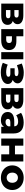

<svg xmlns="http://www.w3.org/2000/svg" viewBox="2027 -2618 601 4696"><g transform="rotate(90 2328.0 -270.5)"><path d="M69 -540.3H352.4Q456.2 -540.3 514.1 -503.7Q572 -467.1 572 -400Q572 -334.9 518.2 -296.7Q464.4 -258.6 373.9 -258.6L390 -297Q487.8 -297 538.1 -260.7Q588.4 -224.3 588.4 -154.7Q588.4 -81.4 532.1 -40.7Q475.8 0 365.8 0H69ZM427.2 -169.4Q427.2 -197.4 409 -210.7Q390.8 -224 352.9 -224H226.6V-115.1H350.7Q427.2 -115.1 427.2 -169.4ZM410.3 -374Q410.3 -400.1 392.4 -412.7Q374.4 -425.2 336.9 -425.2H226.6V-320.8H336.9Q373.4 -320.8 391.9 -334.1Q410.3 -347.3 410.3 -374Z M693 0V-540.3H866.9V-370.4L991 -370Q1096.4 -369.6 1150.7 -322.9Q1205 -276.3 1205 -190Q1205 -99.7 1143.2 -49.4Q1081.4 0.9 967.9 0.4ZM1033 -192.7Q1033 -227.9 1012.2 -244.3Q991.4 -260.7 951.1 -261.1L866.9 -261.6V-121.3L951.1 -120.9Q990.6 -120.4 1011.8 -138.7Q1033 -157 1033 -192.7ZM1256.2 -540.3H1430.1V0H1256.2Z M1516 -38.3 1561.9 -158.4Q1604.3 -138.8 1652.2 -129.3Q1700.1 -119.9 1751.3 -119.9Q1784.2 -119.9 1808.4 -126.3Q1832.6 -132.8 1845.4 -145.2Q1858.2 -157.7 1858.2 -175.6Q1858.2 -199.6 1839.6 -211.2Q1821 -222.8 1783.8 -222.8H1650.3V-327.4H1768.6Q1805.1 -327.4 1824.2 -338.9Q1843.2 -350.3 1843.2 -373Q1843.2 -395.7 1819 -408.3Q1794.8 -421 1746.9 -421Q1707 -421 1663.8 -411.6Q1620.7 -402.1 1575 -384.3L1533.8 -501.6Q1645.7 -548.7 1748.2 -550.6Q1825.3 -552 1886.8 -534.3Q1948.3 -516.6 1983.9 -481.7Q2019.6 -446.9 2019.6 -397.9Q2019.6 -359.3 1995.5 -327.9Q1971.4 -296.6 1930.2 -278.4Q1888.9 -260.3 1838.4 -260.3L1843 -293.7Q1931.4 -293.7 1983 -258.1Q2034.6 -222.6 2034.6 -161.6Q2034.6 -109 1998.1 -69.8Q1961.7 -30.7 1898.8 -9.9Q1835.9 10.8 1757.8 10.8Q1694 10.8 1631.6 -1.4Q1569.2 -13.7 1516 -38.3Z M2136 -540.3H2419.4Q2523.2 -540.3 2581.1 -503.7Q2639 -467.1 2639 -400Q2639 -334.9 2585.2 -296.7Q2531.4 -258.6 2440.9 -258.6L2457 -297Q2554.8 -297 2605.1 -260.7Q2655.4 -224.3 2655.4 -154.7Q2655.4 -81.4 2599.1 -40.7Q2542.8 0 2432.8 0H2136ZM2494.2 -169.4Q2494.2 -197.4 2476 -210.7Q2457.8 -224 2419.9 -224H2293.6V-115.1H2417.7Q2494.2 -115.1 2494.2 -169.4ZM2477.3 -374Q2477.3 -400.1 2459.4 -412.7Q2441.4 -425.2 2403.9 -425.2H2293.6V-320.8H2403.9Q2440.4 -320.8 2458.9 -334.1Q2477.3 -347.3 2477.3 -374Z M3081.2 -102.8 3070.1 -127V-313.7Q3070.1 -362.2 3040.7 -387.6Q3011.2 -413 2951 -413Q2910 -413 2869.3 -400.2Q2828.7 -387.3 2799.9 -365.1L2739.9 -484.3Q2784.2 -515.1 2847.2 -531.8Q2910.1 -548.6 2975.7 -548.6Q3106.3 -548.6 3175.4 -488.1Q3244.6 -427.6 3244.6 -303.8V0H3081.2ZM2718.8 -156.4Q2718.8 -233 2776.3 -275.7Q2833.9 -318.3 2954.6 -318.3H3089.4V-222.7H2976.8Q2929.3 -222.7 2908.6 -207.4Q2887.8 -192.1 2887.8 -163.8Q2887.8 -137.2 2908.7 -120.9Q2929.7 -104.7 2966.2 -104.7Q3002.2 -104.7 3029.9 -121.9Q3057.6 -139.1 3070.1 -172.2L3095.1 -101.2Q3079.4 -47.3 3035.2 -19.6Q2991 8.2 2920 8.2Q2857.2 8.2 2811.9 -13.2Q2766.7 -34.6 2742.7 -71.9Q2718.8 -109.3 2718.8 -156.4Z M3369 -540.3H3542.9V-335.4H3755.6V-540.3H3929.4V0H3755.6V-194.9H3542.9V0H3369Z M4025.7 -270.5Q4025.7 -350.7 4064.7 -413.9Q4103.7 -477.2 4172.2 -512.9Q4240.7 -548.6 4327.1 -548.6Q4413.4 -548.6 4482.1 -513Q4550.8 -477.5 4589.3 -414Q4627.9 -350.5 4627.9 -270.4Q4627.9 -190.3 4589.3 -126.8Q4550.8 -63.2 4482.1 -27.5Q4413.4 8.2 4327.1 8.2Q4240.7 8.2 4172.2 -27.6Q4103.7 -63.4 4064.7 -126.9Q4025.7 -190.4 4025.7 -270.5ZM4451.3 -270.4Q4451.3 -312.4 4435.2 -343.8Q4419 -375.2 4390.5 -391.7Q4361.9 -408.1 4326.8 -408.1Q4291.8 -408.1 4263.1 -391.7Q4234.5 -375.2 4218.4 -343.8Q4202.2 -312.4 4202.2 -270.4Q4202.2 -228.4 4218.4 -197.2Q4234.5 -165.9 4263.1 -149Q4291.7 -132.2 4326.7 -132.2Q4361.8 -132.2 4390.4 -149Q4419 -165.9 4435.2 -197.2Q4451.3 -228.4 4451.3 -270.4Z"/></g></svg>

Font: iiserrat Thin
Style: Regular
Weight: 100
Designer: Akira Ohta
Foundry: Akira Ohta
Version: Version 1.200;Glyphs 3.3.1 (3343)